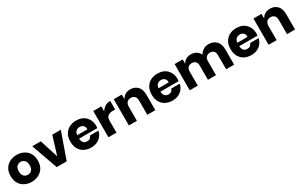

<svg xmlns="http://www.w3.org/2000/svg" viewBox="230 -2047 5513 3537"><g transform="rotate(-30 2986.5 -279.0)"><path d="M320 7Q238 7 172 -26.5Q106 -60 68 -124Q30 -188 30 -279Q30 -372 69 -435.5Q108 -499 174 -532Q240 -565 320 -565Q397 -565 463 -533Q529 -501 569 -437.5Q609 -374 609 -279Q609 -184 568.5 -120.5Q528 -57 462 -25Q396 7 320 7ZM320 -142Q365 -142 400 -174Q435 -206 435 -279Q435 -352 400 -384.5Q365 -417 320 -417Q275 -417 239.5 -384.5Q204 -352 204 -279Q204 -230 220.5 -200Q237 -170 263.5 -156Q290 -142 320 -142Z M1061 0H849L651 -558H833L956 -167L1077 -558H1259Z M1582 7Q1508 7 1443.5 -24Q1379 -55 1340 -118.5Q1301 -182 1301 -279Q1301 -372 1338.5 -436Q1376 -500 1439.5 -532.5Q1503 -565 1582 -565Q1712 -565 1786 -488Q1860 -411 1860 -294Q1860 -273 1855 -248H1468Q1475 -130 1574 -130Q1616 -130 1639.5 -150Q1663 -170 1670 -198H1851Q1832 -107 1761.5 -50Q1691 7 1582 7ZM1687 -320Q1687 -377 1657 -403.5Q1627 -430 1582 -430Q1538 -430 1506 -403Q1474 -376 1469 -320Z M2120 0H1949V-558H2120V-453Q2151 -502 2199.5 -533Q2248 -564 2312 -564V-381H2263Q2192 -381 2156 -350.5Q2120 -320 2120 -254Z M2947 0H2776V-304Q2776 -366 2744.5 -394.5Q2713 -423 2668 -423Q2620 -423 2587.5 -393Q2555 -363 2555 -296V0H2384V-558H2555V-456Q2577 -504 2623 -534Q2669 -564 2738 -564Q2828 -564 2887.5 -504.5Q2947 -445 2947 -324Z M3312 7Q3238 7 3173.5 -24Q3109 -55 3070 -118.5Q3031 -182 3031 -279Q3031 -372 3068.5 -436Q3106 -500 3169.5 -532.5Q3233 -565 3312 -565Q3442 -565 3516 -488Q3590 -411 3590 -294Q3590 -273 3585 -248H3198Q3205 -130 3304 -130Q3346 -130 3369.5 -150Q3393 -170 3400 -198H3581Q3562 -107 3491.5 -50Q3421 7 3312 7ZM3417 -320Q3417 -377 3387 -403.5Q3357 -430 3312 -430Q3268 -430 3236 -403Q3204 -376 3199 -320Z M4623 0H4453V-304Q4453 -362 4422.5 -389Q4392 -416 4347 -416Q4300 -416 4268.5 -387Q4237 -358 4237 -296V0H4066V-304Q4066 -361 4036.5 -388.5Q4007 -416 3961 -416Q3914 -416 3882 -388Q3850 -360 3850 -296V0H3679V-558H3850V-463Q3871 -508 3914.5 -536Q3958 -564 4024 -564Q4084 -564 4133.5 -536.5Q4183 -509 4211 -450Q4238 -500 4286.5 -532Q4335 -564 4402 -564Q4498 -564 4560.5 -504Q4623 -444 4623 -324Z M4989 7Q4915 7 4850.5 -24Q4786 -55 4747 -118.5Q4708 -182 4708 -279Q4708 -372 4745.5 -436Q4783 -500 4846.5 -532.5Q4910 -565 4989 -565Q5119 -565 5193 -488Q5267 -411 5267 -294Q5267 -273 5262 -248H4875Q4882 -130 4981 -130Q5023 -130 5046.5 -150Q5070 -170 5077 -198H5258Q5239 -107 5168.5 -50Q5098 7 4989 7ZM5094 -320Q5094 -377 5064 -403.5Q5034 -430 4989 -430Q4945 -430 4913 -403Q4881 -376 4876 -320Z M5919 0H5748V-304Q5748 -366 5716.5 -394.5Q5685 -423 5640 -423Q5592 -423 5559.5 -393Q5527 -363 5527 -296V0H5356V-558H5527V-456Q5549 -504 5595 -534Q5641 -564 5710 -564Q5800 -564 5859.5 -504.5Q5919 -445 5919 -324Z"/></g></svg>

Font: Ulagadi Sans
Style: Bold
Weight: 700
Designer: Ninad Kale (Devanagari), Jonny Pinhorn (Latin)
Foundry: Indian Type Foundry
Version: Version 3.01;March 29, 2020;FontCreator 12.0.0.2522 64-bit; 